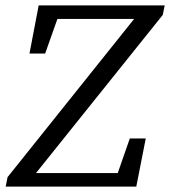

<svg xmlns="http://www.w3.org/2000/svg" viewBox="-20 -690 629 710"><path d="M1 0H73L582 -635L589 -670H516L8 -35L1 0ZM89 -492H147L210 -670L148 -620H543L553 -670H123L89 -492ZM48 0H484L519 -178H460L398 0L459 -50H57L48 0Z"/></svg>

Font: Source Serif Variable
Style: Italic
Weight: 389
Italic angle: -12°
Designer: Frank Grießhammer
Foundry: Adobe Systems Incorporated
Version: Version 3.001;hotconv 1.0.111;makeotfexe 2.5.65597